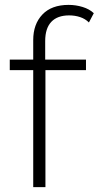

<svg xmlns="http://www.w3.org/2000/svg" viewBox="-20 -766 404 786"><path d="M116 0V-602Q116 -667 153.5 -706.5Q191 -746 261 -746Q290 -746 318 -737.5Q346 -729 364 -712L344 -674Q329 -689 308 -696Q287 -703 263 -703Q215 -703 190 -676.5Q165 -650 165 -598V-510L166 -486V0ZM20 -479V-522H332V-479Z"/></svg>

Font: Montserrat Thin Light
Style: Regular
Weight: 300
Version: Version 9.000